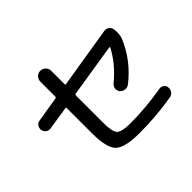

<svg xmlns="http://www.w3.org/2000/svg" viewBox="-159 -1042 1319 1319"><g transform="rotate(-45 500.0 -382.5)"><path d="M122.1 -445.3Q103.5 -442.4 87.9 -453.6Q72.3 -464.8 69.3 -483.9Q66.4 -502.9 77.1 -518.6Q87.9 -534.2 108.4 -537.1L292 -567.4Q299.8 -569.3 299.8 -577.1V-721.7Q299.8 -744.1 314.9 -759.8Q330.1 -775.4 352.1 -775.4Q374 -775.4 389.6 -759.8Q405.3 -744.1 405.3 -721.7V-592.8Q405.3 -584 413.1 -585.9L858.4 -658.2Q877 -661.1 892.6 -649.4Q908.2 -637.7 911.1 -619.1Q918.9 -569.3 902.3 -529.3Q840.8 -384.8 711.9 -283.2Q695.3 -270.5 674.8 -272.5Q654.3 -274.4 639.6 -290Q627 -304.7 628.9 -324.7Q630.9 -344.7 647.5 -358.4Q750 -443.4 804.7 -546.9Q806.6 -548.8 804.7 -551.8Q802.7 -554.7 799.8 -553.7L413.1 -492.2Q405.3 -490.2 405.3 -482.4V-214.8Q405.3 -129.9 428.2 -106Q451.2 -82 532.2 -82Q684.6 -82 843.8 -109.4Q862.3 -112.3 877.4 -101.1Q892.6 -89.8 893.6 -71.3Q895.5 -52.7 883.8 -36.1Q872.1 -19.5 851.6 -16.6Q689.5 10.7 530.3 9.8Q389.6 9.8 344.7 -34.2Q299.8 -78.1 299.8 -219.7V-464.8Q299.8 -473.6 292 -471.7Z"/></g></svg>

Font: Rounded Mgen+ 2m medium
Style: Regular
Weight: 500
Designer: [Source Han Sans]
Ryoko NISHIZUKA  (kana & ideographs); Paul D. Hunt (Latin, Greek & Cyrillic); Wenlong ZHANG  (bopomofo
Version: Version 1.059.20150602